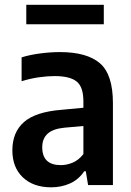

<svg xmlns="http://www.w3.org/2000/svg" viewBox="-20 -771 546 800"><path d="M193 9.5Q119 9.5 75.2 -32Q31.5 -73.5 31.5 -144.5Q31.5 -220 80 -262.5Q128.5 -305 236.5 -313.5L327.5 -322V-348.5Q327.5 -409 299.2 -431.5Q271 -454 207.5 -454Q177.5 -454 141 -448.8Q104.5 -443.5 70 -432.5V-532Q105.5 -543 148.5 -548.5Q191.5 -554 229.5 -554Q342 -554 396.2 -507.5Q450.5 -461 450.5 -341.5V0H347L337.5 -57.5H331Q308 -23 272 -6.8Q236 9.5 193 9.5ZM156 -157.5Q156 -83 233.5 -83Q257.5 -83 282.2 -93Q307 -103 327.5 -129V-246L249 -239Q201 -234.5 178.5 -214Q156 -193.5 156 -157.5ZM89.5 -670V-751H412.5V-670Z"/></svg>

Font: Encode Sans SemiCondensed SemiCondensed SemiBold
Style: Regular
Weight: 600
Width: 4
Designer: Multiple Designers
Foundry: Impallari Type
Version: Version 3.000; ttfautohint (v1.8.3) -l 8 -r 50 -G 200 -x 14 